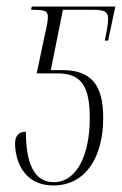

<svg xmlns="http://www.w3.org/2000/svg" viewBox="-20 -556 372 586"><path d="M143 10C240 10 295 -74 295 -197C295 -298 257 -342 171 -342H135L172 -526H267C303 -526 310 -517 310 -498C310 -482 305 -459 300 -432H310L332 -536H77L75 -526H82C119 -526 126 -521 126 -505C126 -493 124 -479 116 -446L92 -332H156C231 -332 254 -289 254 -195C254 -86 216 0 144 0C82 0 59 -62 59 -154C36 -154 26 -140 26 -118C26 -69 50 10 143 10Z"/></svg>

Font: Noto Serif Display ExtraCondensed ExtraLight
Style: Italic
Weight: 200
Width: 2
Italic angle: -12°
Designer: Monotype Design Team
Foundry: Monotype Imaging Inc.
Version: Version 2.009